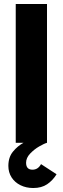

<svg xmlns="http://www.w3.org/2000/svg" viewBox="-20 -717 315 964"><path d="M59 -697H216V0H59ZM22 116Q22 72 45.5 43.8Q69 15.5 98 0H216Q202.5 3.5 177.2 18Q152 32.5 131.5 54Q111 75.5 111 100Q111 135 143 135Q171 135 186 107L264 158Q244.5 189.5 216.5 208.2Q188.5 227 147 227Q111.5 227 83 213Q54.5 199 38.2 173.8Q22 148.5 22 116Z"/></svg>

Font: HK Grotesk Black
Style: Regular
Weight: 900
Designer: Alfredo Marco Pradil
Foundry: Hanken Design Co.
Version: Version 3.001